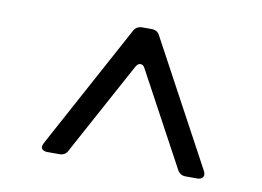

<svg xmlns="http://www.w3.org/2000/svg" viewBox="-54 -825 771 564"><g transform="rotate(10 332.0 -542.5)"><path d="M153 -338H117Q109 -338 104 -341.5Q99 -345 99 -351Q99 -355 103 -363L303 -732Q311 -747 328 -747H356Q374 -747 381 -732L580 -363Q583 -357 583 -352Q583 -346 578 -342Q573 -338 565 -338H530Q513 -338 505 -353L356 -629Q351 -640 342 -640Q334 -640 328 -629L178 -353Q171 -338 153 -338Z"/></g></svg>

Font: Shippori Mincho B1
Style: Bold
Weight: 700
Designer: FONTDASU
Foundry: FONTDASU / Google Inc. / but / Adobe
Version: Version 3.110; ttfautohint (v1.8.3)